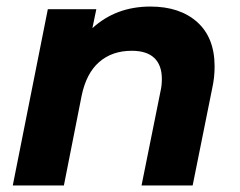

<svg xmlns="http://www.w3.org/2000/svg" viewBox="-20 -566 731 586"><path d="M635 -363Q635 -330 628 -298L568 0H412L470 -288Q474 -305 474 -325Q474 -367 451 -389Q428 -411 382 -411Q322 -411 282.5 -376.5Q243 -342 229 -273L175 0H19L126 -538H274L262 -480Q334 -546 439 -546Q529 -546 582 -498.5Q635 -451 635 -363Z"/></svg>

Font: Idrija
Style: Bold Italic
Weight: 700
Italic angle: -11.3°
Designer: Julieta Ulanovsky
Foundry: Julieta Ulanovsky
Version: Version 7.200